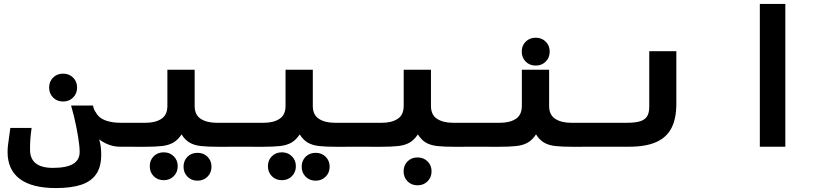

<svg xmlns="http://www.w3.org/2000/svg" viewBox="-20 -745 4240 975"><path d="M18.5 27Q18.5 10.5 20.2 -4.8Q22 -20 26 -48L32.5 -95.5H140.5Q135 -54.5 133.8 -34.5Q132.5 -14.5 132.5 15Q132.5 107.5 248.5 107.5Q317.5 107.5 351 87.5Q384.5 67.5 384.5 26.5Q384.5 -1.5 376.8 -49.5Q369 -97.5 357.5 -146L354 -160.5Q347 -189 341 -209H452.5Q453.5 -200.5 457.2 -190.8Q461 -181 467 -174Q481 -146.5 514.2 -134Q547.5 -121.5 592 -121.5H602.5V0H588.5Q534.5 0 483.5 -37Q494 -5.5 494 40.5Q494 101.5 468.8 138.8Q443.5 176 393 193Q342.5 210 263 210Q142.5 210 80.5 163.5Q18.5 117 18.5 27ZM229.5 -300.5Q229.5 -331 249.5 -351Q269.5 -371 300.5 -371Q331 -371 351.2 -351Q371.5 -331 371.5 -300.5Q371.5 -270 351.2 -249.8Q331 -229.5 300.5 -229.5Q269.5 -229.5 249.5 -249.8Q229.5 -270 229.5 -300.5Z M740.5 99Q740.5 68.5 760.5 48.5Q780.5 28.5 811.5 28.5Q842 28.5 862.2 48.5Q882.5 68.5 882.5 99Q882.5 129.5 862.2 149.8Q842 170 811.5 170Q780.5 170 760.5 149.8Q740.5 129.5 740.5 99ZM912 101.5Q912 71 932 51Q952 31 983 31Q1013.5 31 1033.8 51Q1054 71 1054 101.5Q1054 132 1033.8 152.2Q1013.5 172.5 983 172.5Q952 172.5 932 152.2Q912 132 912 101.5ZM830 -207V-391H968.5V-207Q968.5 -161.5 999.5 -141.5Q1030.5 -121.5 1080.5 -121.5H1201.5V0L1094 0.5Q1033 0.5 999.2 -3.5Q965.5 -7.5 942.5 -21Q919.5 -34.5 902 -62.5Q883.5 -34.5 860.2 -21Q837 -7.5 803 -3.5Q769 0.5 707 0.5L598.5 0V-121.5H719.5Q769 -121.5 799.5 -141.5Q830 -161.5 830 -207Z M1340.5 99Q1340.5 68.5 1360.5 48.5Q1380.5 28.5 1411.5 28.5Q1442 28.5 1462.2 48.5Q1482.5 68.5 1482.5 99Q1482.5 129.5 1462.2 149.8Q1442 170 1411.5 170Q1380.5 170 1360.5 149.8Q1340.5 129.5 1340.5 99ZM1512 101.5Q1512 71 1532 51Q1552 31 1583 31Q1613.5 31 1633.8 51Q1654 71 1654 101.5Q1654 132 1633.8 152.2Q1613.5 172.5 1583 172.5Q1552 172.5 1532 152.2Q1512 132 1512 101.5ZM1430 -207V-391H1568.5V-207Q1568.5 -161.5 1599.5 -141.5Q1630.5 -121.5 1680.5 -121.5H1801.5V0L1694 0.5Q1633 0.5 1599.2 -3.5Q1565.5 -7.5 1542.5 -21Q1519.5 -34.5 1502 -62.5Q1483.5 -34.5 1460.2 -21Q1437 -7.5 1403 -3.5Q1369 0.5 1307 0.5L1198.5 0V-121.5H1319.5Q1369 -121.5 1399.5 -141.5Q1430 -161.5 1430 -207Z M2029.5 125Q2029.5 94.5 2049.5 74.5Q2069.5 54.5 2100.5 54.5Q2131 54.5 2151.2 74.5Q2171.5 94.5 2171.5 125Q2171.5 155.5 2151.2 175.8Q2131 196 2100.5 196Q2069.5 196 2049.5 175.8Q2029.5 155.5 2029.5 125ZM2030 -207V-391H2168.5V-207Q2168.5 -161.5 2199.5 -141.5Q2230.5 -121.5 2280.5 -121.5H2401.5V0L2294 0.5Q2233 0.5 2199.2 -3.5Q2165.5 -7.5 2142.5 -21Q2119.5 -34.5 2102 -62.5Q2083.5 -34.5 2060.2 -21Q2037 -7.5 2003 -3.5Q1969 0.5 1907 0.5L1798.5 0V-121.5H1919.5Q1969 -121.5 1999.5 -141.5Q2030 -161.5 2030 -207Z M2630 -207V-391H2768.5V-207Q2768.5 -161.5 2799.5 -141.5Q2830.5 -121.5 2880.5 -121.5H3001.5V0L2894 0.5Q2833 0.5 2799.2 -3.5Q2765.5 -7.5 2742.5 -21Q2719.5 -34.5 2702 -62.5Q2683.5 -34.5 2660.2 -21Q2637 -7.5 2603 -3.5Q2569 0.5 2507 0.5L2398.5 0V-121.5H2519.5Q2569 -121.5 2599.5 -141.5Q2630 -161.5 2630 -207ZM2629.5 -483Q2629.5 -513.5 2649.5 -533.5Q2669.5 -553.5 2700.5 -553.5Q2731 -553.5 2751.2 -533.5Q2771.5 -513.5 2771.5 -483Q2771.5 -452.5 2751.2 -432.2Q2731 -412 2700.5 -412Q2669.5 -412 2649.5 -432.2Q2629.5 -452.5 2629.5 -483Z M3000 -121.5H3164Q3206 -121.5 3230.2 -129Q3254.5 -136.5 3265.8 -154Q3277 -171.5 3277 -203V-485H3414.5V-217Q3414.5 -143 3390 -95.2Q3365.5 -47.5 3313 -23.8Q3260.5 0 3175.5 0H3000Z M3968 -725V0H3838.5V-725Z"/></svg>

Font: JuliaMono ExtraBold
Style: Italic
Weight: 800
Italic angle: -9°
Monospace: yes
Designer: cormullion
Foundry: corm
Version: Version 0.057; ttfautohint (v1.8.4)